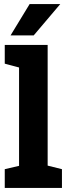

<svg xmlns="http://www.w3.org/2000/svg" viewBox="-20 -920 328 940"><path d="M73.3 0V-700H213.3V0ZM3.3 -700H83.3L102.7 -581.7L3.3 -608.3ZM203.3 0 176.7 -118.3 283.3 -91.7V0ZM3.3 0V-91.7L103.3 -115L83.3 0ZM275 -900 145 -746.7H31.7L125 -900Z"/></svg>

Font: Epunda Slab Light
Style: Regular
Weight: 300
Designer: Simon Atzbach
Foundry: typofactur
Version: Version 1.102